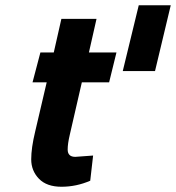

<svg xmlns="http://www.w3.org/2000/svg" viewBox="-20 -700 671 732"><path d="M631 -680 571 -429H448L509 -680ZM238 -130Q238 -102 267 -102L335 -107L324 -11Q271 12 214.5 12Q158 12 128.5 -18.5Q99 -49 99 -92.5Q99 -136 114 -198L158 -386H104L134 -500H185L214 -628H348L319 -500H424L396 -386H292L246 -186Q238 -152 238 -130Z"/></svg>

Font: Titillium Web
Style: Bold Italic
Weight: 700
Italic angle: -13°
Version: Version 1.002;PS 57.000;hotconv 1.0.70;makeotf.lib2.5.55311